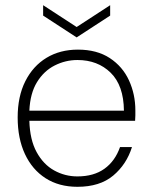

<svg xmlns="http://www.w3.org/2000/svg" viewBox="-20 -707 583 739"><path d="M278 12Q207 12 155.5 -21Q104 -54 76 -114Q48 -174 48 -255Q48 -336 77.5 -394.5Q107 -453 159 -484.5Q211 -516 280 -516Q353 -516 402.5 -483.5Q452 -451 476.5 -397.5Q501 -344 501 -282Q501 -272 501 -263Q501 -254 500 -242H93Q95 -169 121 -121.5Q147 -74 188.5 -51Q230 -28 278 -28Q341 -28 382 -57.5Q423 -87 442 -141H488Q467 -74 415.5 -31Q364 12 278 12ZM278 -476Q232 -476 190.5 -455Q149 -434 122.5 -391Q96 -348 93 -281H457Q456 -378 406 -427Q356 -476 278 -476ZM275 -563 146 -647V-687L275 -603L404 -687V-647Z"/></svg>

Font: DM Sans ExtraLight
Style: Regular
Weight: 200
Designer: Colophon Foundry, Jonny Pinhorn
Foundry: Colophon Foundry
Version: Version 4.004; ttfautohint (v1.8.4.7-5d5b)